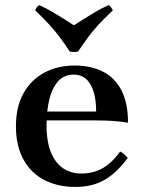

<svg xmlns="http://www.w3.org/2000/svg" viewBox="-20 -724 568 759"><path d="M278 15Q209 15 156 -12Q103 -39 73 -93Q43 -147 43 -225Q43 -302 73 -355.5Q103 -409 155.5 -437Q208 -465 276 -465Q337 -465 384.5 -442Q432 -419 459 -369Q486 -319 486 -239Q456 -244 425 -246Q394 -248 351 -248H143V-283H360Q360 -352 337.5 -390.5Q315 -429 271 -429Q234 -429 210.5 -403.5Q187 -378 175.5 -333Q164 -288 164 -227Q164 -137 200 -87.5Q236 -38 303 -38Q345 -38 382 -57Q419 -76 455 -125Q465 -120 471.5 -114Q478 -108 485 -100Q442 -41 393.5 -13Q345 15 278 15ZM410 -704Q421 -695 426 -683Q391 -650 368.5 -625.5Q346 -601 328 -576.5Q310 -552 288 -520Q272 -517 256 -520Q235 -552 216.5 -576.5Q198 -601 176 -625.5Q154 -650 119 -683Q123 -695 135 -704Q165 -690 187 -677Q209 -664 229 -651.5Q249 -639 272 -624Q296 -639 315.5 -651.5Q335 -664 357 -677Q379 -690 410 -704Z"/></svg>

Font: Poltawski Nowy SemiBold
Style: Regular
Weight: 600
Version: Version 1.001;gftools[0.9.25]